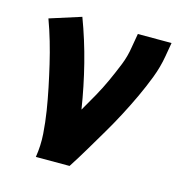

<svg xmlns="http://www.w3.org/2000/svg" viewBox="-84 -608 669 688"><g transform="rotate(15 250.0 -264.0)"><path d="M108 0Q115 -44 112 -86.5Q109 -129 102.5 -170Q96 -211 87.5 -252Q79 -293 69.5 -333.5Q60 -374 48.5 -413.5Q37 -453 23 -491L139 -528Q168 -451 188.5 -370Q209 -289 222 -206Q240 -237 258 -269Q276 -301 291 -334Q306 -367 319.5 -400.5Q333 -434 338 -468L347 -520H472L463 -468Q456 -427 440.5 -386.5Q425 -346 406.5 -306.5Q388 -267 367.5 -228Q347 -189 324.5 -151Q302 -113 279.5 -75Q257 -37 233 0Z"/></g></svg>

Font: Iosevka Curly Extrabold
Style: Italic
Weight: 800
Italic angle: -9°
Monospace: yes
Designer: Belleve Invis
Foundry: Belleve Invis
Version: Version 22.1.2; ttfautohint (v1.8.4)